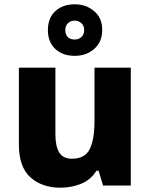

<svg xmlns="http://www.w3.org/2000/svg" viewBox="-20 -864 699 894"><path d="M589 -549V0H460L439 -69H429Q403 -27 358 -8.5Q313 10 261 10Q176 10 122 -38Q68 -86 68 -191V-549H238V-238Q238 -182 256 -153.5Q274 -125 315 -125Q376 -125 398 -170Q420 -215 420 -300V-549ZM328 -604Q272 -604 237.5 -636Q203 -668 203 -724Q203 -780 237.5 -812Q272 -844 328 -844Q381 -844 418.5 -812Q456 -780 456 -725Q456 -669 419 -636.5Q382 -604 328 -604ZM328 -680Q347 -680 359.5 -692Q372 -704 372 -724Q372 -744 359 -756Q346 -768 328 -768Q309 -768 296.5 -756Q284 -744 284 -724Q284 -704 295 -692Q306 -680 328 -680Z"/></svg>

Font: Noto Sans Lao Looped ExtraBold
Style: Regular
Weight: 800
Designer: Mark Frömberg, Ben Mitchell
Foundry: The Fontpad Ltd
Version: Version 1.002; ttfautohint (v1.8.4.7-5d5b)